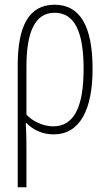

<svg xmlns="http://www.w3.org/2000/svg" viewBox="-20 -559 456 813"><path d="M55 234H92V85C92 51 92 12 89 -38H92C120 -9 160 10 207 10C318 10 372 -94 372 -267C372 -452 317 -539 211 -539C102 -539 55 -448 55 -282ZM205 -24C162 -24 115 -47 92 -74V-278C92 -421 127 -505 211 -505C297 -505 334 -423 334 -267C334 -107 294 -24 205 -24Z"/></svg>

Font: Noto Sans ExtraCondensed ExtraLight
Style: Regular
Weight: 200
Width: 2
Designer: Monotype Design Team
Foundry: Monotype Imaging Inc.
Version: Version 2.013